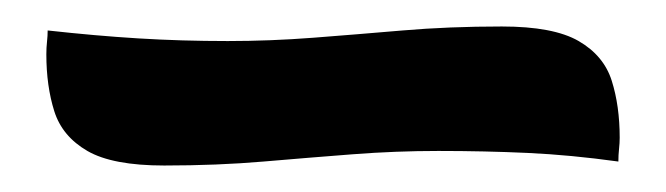

<svg xmlns="http://www.w3.org/2000/svg" viewBox="-20 -27 503 145"><path d="M359 -7Q398 -7 417 4Q436 15 442 34Q448 53 448 77Q448 81 447.5 85.5Q447 90 447 95Q411 90 378.5 88.5Q346 87 311 87Q279 87 246.5 89.5Q214 92 179 95Q144 98 104 98Q65 98 46 87Q27 76 21 57Q15 38 15 14Q15 9 15.5 4.5Q16 0 16 -4Q52 0 84.5 2Q117 4 152 4Q184 4 216.5 1.5Q249 -1 284 -4Q319 -7 359 -7Z"/></svg>

Font: Merienda
Style: Regular
Weight: 400
Designer: Eduardo Rodriguez Tunni
Foundry: Eduardo Rodriguez Tunni
Version: Version 2.001